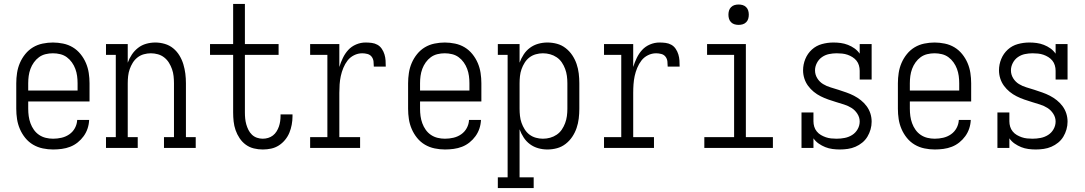

<svg xmlns="http://www.w3.org/2000/svg" viewBox="-20 -755 5540 980"><path d="M251 8Q225 8 198.5 2.5Q172 -3 149 -16.5Q126 -30 109 -51Q92 -72 81.5 -96.5Q71 -121 67 -147Q63 -173 63 -200V-330Q63 -356 67 -382.5Q71 -409 81.5 -433.5Q92 -458 109 -479Q126 -500 148.5 -513.5Q171 -527 197.5 -532.5Q224 -538 250 -538Q276 -538 302.5 -532.5Q329 -527 351.5 -513.5Q374 -500 391 -479Q408 -458 418.5 -433.5Q429 -409 433 -382.5Q437 -356 437 -330V-237H124V-200Q124 -181 126.5 -162.5Q129 -144 135.5 -126Q142 -108 153 -92.5Q164 -77 179.5 -66.5Q195 -56 213.5 -51.5Q232 -47 251 -47Q273 -47 294.5 -52Q316 -57 334 -69.5Q352 -82 362.5 -101.5Q373 -121 374 -143H435Q434 -120 427 -99Q420 -78 407 -60Q394 -42 376.5 -28Q359 -14 338.5 -6Q318 2 295.5 5Q273 8 251 8ZM124 -293H376V-330Q376 -349 373.5 -367.5Q371 -386 364.5 -403.5Q358 -421 347 -436.5Q336 -452 321 -463Q306 -474 287.5 -478.5Q269 -483 250 -483Q231 -483 212.5 -478.5Q194 -474 179 -463Q164 -452 153 -436.5Q142 -421 135.5 -403.5Q129 -386 126.5 -367.5Q124 -349 124 -330Z M521 0V-55H571V-475H521V-530H632V-435Q640 -457 653 -476.5Q666 -496 684.5 -510.5Q703 -525 726 -531.5Q749 -538 773 -538Q797 -538 821 -531Q845 -524 864 -508.5Q883 -493 896 -471.5Q909 -450 916 -426.5Q923 -403 926 -379Q929 -355 929 -330V-55H979V0H817V-55H868V-330Q868 -348 866 -366.5Q864 -385 858 -402Q852 -419 842.5 -434.5Q833 -450 818.5 -461.5Q804 -473 786 -478Q768 -483 750 -483Q732 -483 714 -478Q696 -473 681.5 -461.5Q667 -450 657.5 -434.5Q648 -419 642 -402Q636 -385 634 -366.5Q632 -348 632 -330V-55H683V0Z M1321 8Q1298 8 1275.5 2.5Q1253 -3 1234.5 -16.5Q1216 -30 1203 -49.5Q1190 -69 1182.5 -90.5Q1175 -112 1172.5 -135Q1170 -158 1170 -181V-475H1052V-530H1170V-735H1230V-530H1402V-475H1230V-181Q1230 -165 1231.5 -150Q1233 -135 1237 -120.5Q1241 -106 1248 -92Q1255 -78 1266 -67.5Q1277 -57 1291.5 -52Q1306 -47 1321 -47Q1335 -47 1348.5 -51Q1362 -55 1373 -63.5Q1384 -72 1391.5 -84Q1399 -96 1403.5 -109Q1408 -122 1410 -136Q1412 -150 1412 -164Q1412 -166 1412 -167.5Q1412 -169 1412 -171H1473Q1473 -168 1473 -165.5Q1473 -163 1473 -161Q1473 -140 1469 -118.5Q1465 -97 1457 -77.5Q1449 -58 1435 -41Q1421 -24 1403 -12.5Q1385 -1 1364 3.5Q1343 8 1321 8Z M1563 0V-55H1651V-475H1563V-530H1712V-413Q1719 -436 1730 -459Q1741 -482 1757.5 -500Q1774 -518 1797.5 -528Q1821 -538 1846 -538Q1862 -538 1877.5 -536Q1893 -534 1906.5 -526.5Q1920 -519 1929 -505.5Q1938 -492 1942.5 -477Q1947 -462 1948 -446.5Q1949 -431 1949 -415H1888Q1888 -428 1886.5 -441.5Q1885 -455 1877 -465.5Q1869 -476 1855.5 -479.5Q1842 -483 1829 -483Q1807 -483 1787 -473Q1767 -463 1754 -446Q1741 -429 1732.5 -408.5Q1724 -388 1719.5 -367Q1715 -346 1713.5 -324.5Q1712 -303 1712 -281V-55H1818V0Z M2251 8Q2225 8 2198.5 2.5Q2172 -3 2149 -16.5Q2126 -30 2109 -51Q2092 -72 2081.5 -96.5Q2071 -121 2067 -147Q2063 -173 2063 -200V-330Q2063 -356 2067 -382.5Q2071 -409 2081.5 -433.5Q2092 -458 2109 -479Q2126 -500 2148.5 -513.5Q2171 -527 2197.5 -532.5Q2224 -538 2250 -538Q2276 -538 2302.5 -532.5Q2329 -527 2351.5 -513.5Q2374 -500 2391 -479Q2408 -458 2418.5 -433.5Q2429 -409 2433 -382.5Q2437 -356 2437 -330V-237H2124V-200Q2124 -181 2126.5 -162.5Q2129 -144 2135.5 -126Q2142 -108 2153 -92.5Q2164 -77 2179.5 -66.5Q2195 -56 2213.5 -51.5Q2232 -47 2251 -47Q2273 -47 2294.5 -52Q2316 -57 2334 -69.5Q2352 -82 2362.5 -101.5Q2373 -121 2374 -143H2435Q2434 -120 2427 -99Q2420 -78 2407 -60Q2394 -42 2376.5 -28Q2359 -14 2338.5 -6Q2318 2 2295.5 5Q2273 8 2251 8ZM2124 -293H2376V-330Q2376 -349 2373.5 -367.5Q2371 -386 2364.5 -403.5Q2358 -421 2347 -436.5Q2336 -452 2321 -463Q2306 -474 2287.5 -478.5Q2269 -483 2250 -483Q2231 -483 2212.5 -478.5Q2194 -474 2179 -463Q2164 -452 2153 -436.5Q2142 -421 2135.5 -403.5Q2129 -386 2126.5 -367.5Q2124 -349 2124 -330Z M2521 205V150H2571V-475H2521V-530H2632V-435Q2640 -457 2653 -477Q2666 -497 2685 -511Q2704 -525 2727 -531.5Q2750 -538 2774 -538Q2799 -538 2823 -531.5Q2847 -525 2867 -509.5Q2887 -494 2901 -473Q2915 -452 2923 -428.5Q2931 -405 2934 -380Q2937 -355 2937 -330V-200Q2937 -175 2934 -150Q2931 -125 2923 -101.5Q2915 -78 2901 -57Q2887 -36 2867 -20.5Q2847 -5 2823 1.5Q2799 8 2774 8Q2750 8 2727 1.5Q2704 -5 2685 -19Q2666 -33 2653 -53Q2640 -73 2632 -95V150H2704V205ZM2751 -47Q2770 -47 2788 -52Q2806 -57 2821.5 -67.5Q2837 -78 2847.5 -93.5Q2858 -109 2864.5 -126.5Q2871 -144 2873.5 -162.5Q2876 -181 2876 -200V-330Q2876 -349 2873.5 -367.5Q2871 -386 2864.5 -403.5Q2858 -421 2847.5 -436.5Q2837 -452 2821.5 -462.5Q2806 -473 2788 -478Q2770 -483 2751 -483Q2733 -483 2715 -478Q2697 -473 2682.5 -462Q2668 -451 2658 -435Q2648 -419 2642 -402Q2636 -385 2634 -366.5Q2632 -348 2632 -330V-200Q2632 -182 2634 -163.5Q2636 -145 2642 -128Q2648 -111 2658 -95Q2668 -79 2682.5 -68Q2697 -57 2715 -52Q2733 -47 2751 -47Z M3063 0V-55H3151V-475H3063V-530H3212V-413Q3219 -436 3230 -459Q3241 -482 3257.5 -500Q3274 -518 3297.5 -528Q3321 -538 3346 -538Q3362 -538 3377.5 -536Q3393 -534 3406.5 -526.5Q3420 -519 3429 -505.5Q3438 -492 3442.5 -477Q3447 -462 3448 -446.5Q3449 -431 3449 -415H3388Q3388 -428 3386.5 -441.5Q3385 -455 3377 -465.5Q3369 -476 3355.5 -479.5Q3342 -483 3329 -483Q3307 -483 3287 -473Q3267 -463 3254 -446Q3241 -429 3232.5 -408.5Q3224 -388 3219.5 -367Q3215 -346 3213.5 -324.5Q3212 -303 3212 -281V-55H3318V0Z M3575 0V-55H3727V-475H3589V-530H3787V-55H3925V0ZM3750 -628Q3739 -628 3729 -631Q3719 -634 3711.5 -641.5Q3704 -649 3701 -659Q3698 -669 3698 -680Q3698 -691 3701 -701Q3704 -711 3711.5 -718.5Q3719 -726 3729 -729Q3739 -732 3750 -732Q3761 -732 3771 -729Q3781 -726 3788.5 -718.5Q3796 -711 3799 -701Q3802 -691 3802 -680Q3802 -669 3799 -659Q3796 -649 3788.5 -641.5Q3781 -634 3771 -631Q3761 -628 3750 -628Z M4267 8Q4248 8 4229 5.5Q4210 3 4192.5 -4Q4175 -11 4159 -22Q4143 -33 4132 -49V0H4071V-181H4132V-136Q4132 -122 4136 -108.5Q4140 -95 4149 -84Q4158 -73 4170 -66Q4182 -59 4195 -54.5Q4208 -50 4222 -48.5Q4236 -47 4250 -47Q4250 -47 4250 -47Q4250 -47 4250 -47Q4271 -47 4291.5 -51Q4312 -55 4329.5 -66Q4347 -77 4357.5 -95.5Q4368 -114 4368 -135Q4368 -156 4356 -174.5Q4344 -193 4326.5 -204Q4309 -215 4288.5 -221.5Q4268 -228 4248 -234Q4228 -240 4208 -247Q4188 -254 4169 -263.5Q4150 -273 4133.5 -286.5Q4117 -300 4104.5 -317Q4092 -334 4085.5 -354.5Q4079 -375 4079 -396Q4079 -426 4090.5 -454Q4102 -482 4124 -502Q4146 -522 4175 -530Q4204 -538 4234 -538Q4253 -538 4271.5 -535.5Q4290 -533 4308 -526Q4326 -519 4341.5 -508Q4357 -497 4368 -481V-530H4429V-349H4368V-394Q4368 -408 4364 -421.5Q4360 -435 4351.5 -445.5Q4343 -456 4331 -463.5Q4319 -471 4306 -475.5Q4293 -480 4279 -481.5Q4265 -483 4251 -483Q4231 -483 4211.5 -479Q4192 -475 4175.5 -463.5Q4159 -452 4149.5 -433.5Q4140 -415 4140 -396Q4140 -374 4151.5 -355.5Q4163 -337 4181 -326Q4199 -315 4219.5 -309Q4240 -303 4260 -296.5Q4280 -290 4300 -283Q4320 -276 4338.5 -266.5Q4357 -257 4374 -243.5Q4391 -230 4403.5 -213Q4416 -196 4422.5 -176Q4429 -156 4429 -134Q4429 -114 4423.5 -94.5Q4418 -75 4407.5 -57.5Q4397 -40 4381 -27Q4365 -14 4346.5 -6Q4328 2 4307.5 5Q4287 8 4267 8Z M4751 8Q4725 8 4698.5 2.5Q4672 -3 4649 -16.5Q4626 -30 4609 -51Q4592 -72 4581.5 -96.5Q4571 -121 4567 -147Q4563 -173 4563 -200V-330Q4563 -356 4567 -382.5Q4571 -409 4581.5 -433.5Q4592 -458 4609 -479Q4626 -500 4648.5 -513.5Q4671 -527 4697.5 -532.5Q4724 -538 4750 -538Q4776 -538 4802.5 -532.5Q4829 -527 4851.5 -513.5Q4874 -500 4891 -479Q4908 -458 4918.5 -433.5Q4929 -409 4933 -382.5Q4937 -356 4937 -330V-237H4624V-200Q4624 -181 4626.5 -162.5Q4629 -144 4635.5 -126Q4642 -108 4653 -92.5Q4664 -77 4679.5 -66.5Q4695 -56 4713.5 -51.5Q4732 -47 4751 -47Q4773 -47 4794.5 -52Q4816 -57 4834 -69.5Q4852 -82 4862.5 -101.5Q4873 -121 4874 -143H4935Q4934 -120 4927 -99Q4920 -78 4907 -60Q4894 -42 4876.5 -28Q4859 -14 4838.5 -6Q4818 2 4795.5 5Q4773 8 4751 8ZM4624 -293H4876V-330Q4876 -349 4873.5 -367.5Q4871 -386 4864.5 -403.5Q4858 -421 4847 -436.5Q4836 -452 4821 -463Q4806 -474 4787.5 -478.5Q4769 -483 4750 -483Q4731 -483 4712.5 -478.5Q4694 -474 4679 -463Q4664 -452 4653 -436.5Q4642 -421 4635.5 -403.5Q4629 -386 4626.5 -367.5Q4624 -349 4624 -330Z M5267 8Q5248 8 5229 5.5Q5210 3 5192.5 -4Q5175 -11 5159 -22Q5143 -33 5132 -49V0H5071V-181H5132V-136Q5132 -122 5136 -108.5Q5140 -95 5149 -84Q5158 -73 5170 -66Q5182 -59 5195 -54.5Q5208 -50 5222 -48.5Q5236 -47 5250 -47Q5250 -47 5250 -47Q5250 -47 5250 -47Q5271 -47 5291.5 -51Q5312 -55 5329.5 -66Q5347 -77 5357.5 -95.5Q5368 -114 5368 -135Q5368 -156 5356 -174.5Q5344 -193 5326.5 -204Q5309 -215 5288.5 -221.5Q5268 -228 5248 -234Q5228 -240 5208 -247Q5188 -254 5169 -263.5Q5150 -273 5133.5 -286.5Q5117 -300 5104.5 -317Q5092 -334 5085.5 -354.5Q5079 -375 5079 -396Q5079 -426 5090.5 -454Q5102 -482 5124 -502Q5146 -522 5175 -530Q5204 -538 5234 -538Q5253 -538 5271.5 -535.5Q5290 -533 5308 -526Q5326 -519 5341.5 -508Q5357 -497 5368 -481V-530H5429V-349H5368V-394Q5368 -408 5364 -421.5Q5360 -435 5351.5 -445.5Q5343 -456 5331 -463.5Q5319 -471 5306 -475.5Q5293 -480 5279 -481.5Q5265 -483 5251 -483Q5231 -483 5211.5 -479Q5192 -475 5175.5 -463.5Q5159 -452 5149.5 -433.5Q5140 -415 5140 -396Q5140 -374 5151.5 -355.5Q5163 -337 5181 -326Q5199 -315 5219.5 -309Q5240 -303 5260 -296.5Q5280 -290 5300 -283Q5320 -276 5338.5 -266.5Q5357 -257 5374 -243.5Q5391 -230 5403.5 -213Q5416 -196 5422.5 -176Q5429 -156 5429 -134Q5429 -114 5423.5 -94.5Q5418 -75 5407.5 -57.5Q5397 -40 5381 -27Q5365 -14 5346.5 -6Q5328 2 5307.5 5Q5287 8 5267 8Z"/></svg>

Font: Iosevka Slab Light
Style: Regular
Weight: 300
Monospace: yes
Designer: Belleve Invis
Foundry: Belleve Invis
Version: Version 11.1.0; ttfautohint (v1.8.3)